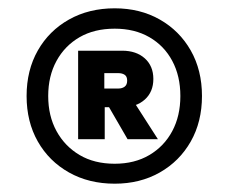

<svg xmlns="http://www.w3.org/2000/svg" viewBox="-20 -732 550 462"><path d="M256 -290Q194 -290 146 -317Q98 -344 71 -391.5Q44 -439 44 -501Q44 -563 71 -610.5Q98 -658 146 -685Q194 -712 256 -712Q317 -712 364.5 -685Q412 -658 439 -610.5Q466 -563 466 -501Q466 -439 439 -391.5Q412 -344 364.5 -317Q317 -290 256 -290ZM287 -397 232 -492H299L360 -397ZM256 -338Q304 -338 339.5 -359Q375 -380 394.5 -416.5Q414 -453 414 -501Q414 -549 394.5 -585.5Q375 -622 339.5 -642.5Q304 -663 256 -663Q207 -663 171.5 -642.5Q136 -622 116 -585.5Q96 -549 96 -501Q96 -453 116 -416.5Q136 -380 171.5 -359Q207 -338 256 -338ZM168 -397V-610H274Q308 -610 328.5 -591.5Q349 -573 349 -542Q349 -511 328.5 -492.5Q308 -474 274 -474H232V-397ZM231 -519H265Q274 -519 280 -523.5Q286 -528 286 -538Q286 -548 280 -552Q274 -556 265 -556H231Z"/></svg>

Font: DM Sans 9pt 36pt ExtraBold
Style: Regular
Weight: 800
Version: Version 4.004;gftools[0.9.30]